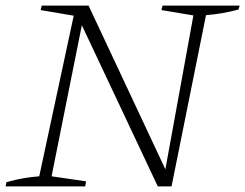

<svg xmlns="http://www.w3.org/2000/svg" viewBox="-22 -665 875 685"><path d="M558 -645H833L829 -631Q769 -615 713 -611L590 0H541L270 -575L162 -36L285 -18L282 0H-2L1 -15Q32 -24 61.5 -29Q91 -34 118 -36L241 -609L123 -629L127 -645H294L568 -61L668 -610L554 -629Z"/></svg>

Font: Piazzolla ExtraLight
Style: Italic
Weight: 200
Italic angle: -11.3°
Designer: Juan Pablo del Peral
Foundry: Huerta Tipografica
Version: Version 1.330